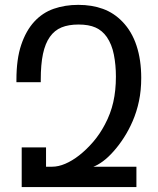

<svg xmlns="http://www.w3.org/2000/svg" viewBox="-20 -762 642 782"><path d="M68.4 -161.6H167.5V-83H192.4Q217.8 -83 245.8 -95Q273.9 -106.9 302.7 -129.4Q332.5 -152.8 359.6 -184.3Q386.7 -215.8 407.2 -254.9Q430.7 -298.8 441.4 -346.2Q452.1 -393.6 452.1 -450.2Q452.1 -497.1 443.8 -539.3Q435.5 -581.5 415 -611.3Q396.5 -637.7 369.1 -649.9Q341.8 -662.1 299.8 -662.1Q259.3 -662.1 230.7 -650.4Q202.1 -638.7 183.1 -611.8Q164.1 -585 155 -542.2Q146 -499.5 146 -437V-427.2H46.9V-437Q46.9 -521.5 66.4 -579.3Q85.9 -637.2 119.6 -673.8Q153.3 -710.4 199 -726.3Q244.6 -742.2 298.8 -742.2Q354.5 -742.2 399.4 -725.8Q444.3 -709.5 479 -673.3Q517.1 -633.8 536.1 -575.9Q555.2 -518.1 555.2 -444.8Q555.2 -393.6 546.1 -350.6Q537.1 -307.6 520.5 -269Q505.4 -233.9 485.1 -202.1Q464.8 -170.4 442.4 -145.5Q420.4 -120.6 399.2 -105Q377.9 -89.4 360.4 -83H535.6V0H68.4Z"/></svg>

Font: Hack
Style: Regular
Weight: 400
Monospace: yes
Designer: Christopher Simpkins
Foundry: Christopher Simpkins
Version: Version 2.019; ttfautohint (v1.4.1) -l 4 -r 80 -G 350 -x 0 -